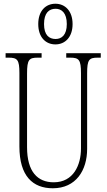

<svg xmlns="http://www.w3.org/2000/svg" viewBox="-20 -999 571 1029"><path d="M277 -761C328 -761 369 -799 369 -870C369 -941 328 -979 277 -979C225 -979 185 -941 185 -870C185 -799 225 -761 277 -761ZM278 -790C243 -790 216 -811 216 -870C216 -930 243 -952 278 -952C310 -952 338 -930 338 -870C338 -811 310 -790 278 -790ZM263 10C387 10 447 -86 447 -201V-606C447 -679 457 -690 504 -690H520V-714H335V-690H356C403 -690 414 -679 414 -607V-203C414 -115 374 -22 268 -22C182 -22 125 -78 125 -210V-605C125 -680 136 -690 183 -690H203V-714H10V-690H26C73 -690 84 -679 84 -608V-214C84 -55 156 10 263 10Z"/></svg>

Font: Noto Serif Khmer ExtraCondensed ExtraLight
Style: Regular
Weight: 200
Width: 2
Designer: Danh Hong and the Monotype Design Team
Foundry: Monotype Imaging Inc.
Version: Version 2.004